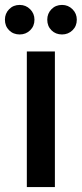

<svg xmlns="http://www.w3.org/2000/svg" viewBox="-34 -760 332 780"><path d="M75 -551H189V0H75ZM46 -620Q20 -620 3 -637Q-14 -654 -14 -680Q-14 -705 3 -722.5Q20 -740 46 -740Q71 -740 88.5 -722.5Q106 -705 106 -680Q106 -654 88.5 -637Q71 -620 46 -620ZM218 -620Q192 -620 175 -637Q158 -654 158 -680Q158 -705 175 -722.5Q192 -740 218 -740Q243 -740 260.5 -722.5Q278 -705 278 -680Q278 -654 260.5 -637Q243 -620 218 -620Z"/></svg>

Font: SVN-Poppins Medium
Style: Regular
Weight: 500
Designer: Ninad Kale (Devanagari), Jonny Pinhorn (Latin)
Foundry: Indian Type Foundry
Version: Version 3.002 2017; ttfautohint (v1.8.3)